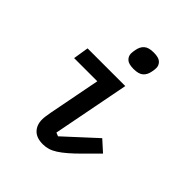

<svg xmlns="http://www.w3.org/2000/svg" viewBox="-209 -878 1019 1019"><g transform="rotate(45 300.0 -368.5)"><path d="M340 -611Q302 -611 287 -625.5Q272 -640 272 -660Q272 -666 273 -674Q274 -682 276 -691Q281 -718 298.5 -733.5Q316 -749 354 -749Q392 -749 407 -734.5Q422 -720 422 -700Q422 -694 421 -686Q420 -678 418 -669Q413 -642 395.5 -626.5Q378 -611 340 -611ZM282 12Q234 12 210 -13Q186 -38 186 -78Q186 -91 188 -104Q190 -117 193 -135L250 -429H76L90 -516H373L289 -83L309 -75L482 -234L543 -179L465 -101Q434 -70 409 -48.5Q384 -27 363 -13.5Q342 0 322.5 6Q303 12 282 12Z"/></g></svg>

Font: IBM Plex Mono Medium
Style: Italic
Weight: 500
Italic angle: -9°
Monospace: yes
Designer: Mike Abbink, Paul van der Laan, Pieter van Rosmalen
Foundry: Bold Monday
Version: Version 2.3